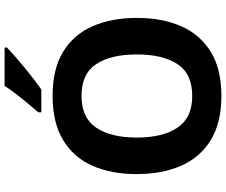

<svg xmlns="http://www.w3.org/2000/svg" viewBox="-94 -880 984 836"><g transform="rotate(-90 398.0 -462.0)"><path d="M738 -358Q738 -247 701.5 -164.5Q665 -82 590 -36Q515 10 398 10Q282 10 206.5 -36Q131 -82 94.5 -165Q58 -248 58 -359Q58 -470 94.5 -552Q131 -634 206.5 -679.5Q282 -725 399 -725Q515 -725 590 -679.5Q665 -634 701.5 -551.5Q738 -469 738 -358ZM217 -358Q217 -246 260 -181.5Q303 -117 398 -117Q495 -117 537 -181.5Q579 -246 579 -358Q579 -471 537 -535Q495 -599 399 -599Q303 -599 260 -535Q217 -471 217 -358ZM609 -924Q595 -910 572 -890Q549 -870 522.5 -848Q496 -826 470.5 -806.5Q445 -787 426 -774H327V-787Q343 -806 364.5 -831.5Q386 -857 407 -884.5Q428 -912 442 -934H609Z"/></g></svg>

Font: Noto Sans Bengali UI
Style: Bold
Weight: 700
Designer: Jelle Bosma - Monotype Design Team
Foundry: Monotype Imaging Inc.
Version: Version 2.003; ttfautohint (v1.8.4.7-5d5b)